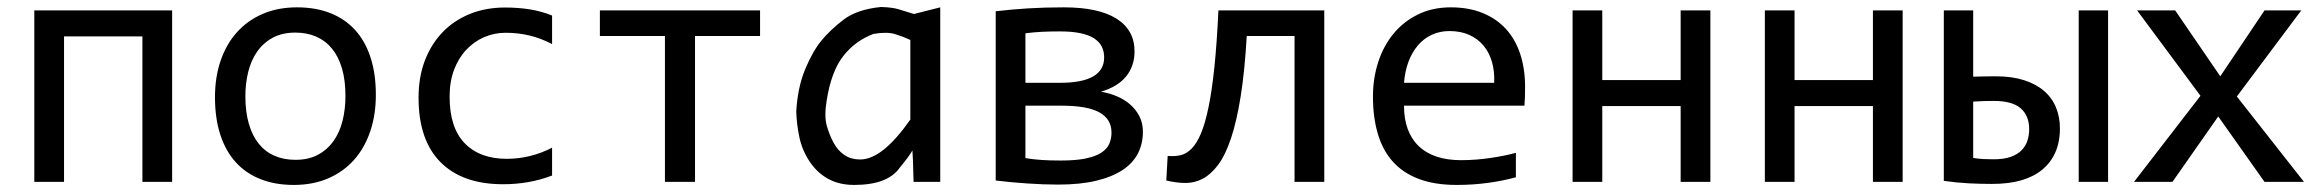

<svg xmlns="http://www.w3.org/2000/svg" viewBox="-20 -520 6638 549"><path d="M472.2 0H387.2V-416H163.1V0H78.1V-490.2H472.2Z M1054.7 -249Q1054.7 -191.9 1038.6 -144.3Q1022.5 -96.7 992.2 -62.7Q961.9 -28.8 918.5 -10Q875 8.8 819.8 8.8Q767.1 8.8 725.3 -7.6Q683.6 -23.9 654.5 -55.7Q625.5 -87.4 610.1 -134.3Q594.7 -181.2 594.7 -242.2Q594.7 -299.3 610.8 -346.4Q627 -393.6 657.2 -427.5Q687.5 -461.4 731 -480.2Q774.4 -499 829.6 -499Q882.3 -499 924.1 -482.7Q965.8 -466.3 994.9 -434.8Q1023.9 -403.3 1039.3 -356.4Q1054.7 -309.6 1054.7 -249ZM967.8 -245.1Q967.8 -290.5 957.8 -324.5Q947.8 -358.4 929.2 -381.1Q910.6 -403.8 884 -415.3Q857.4 -426.8 824.7 -426.8Q786.6 -426.8 759.5 -411.9Q732.4 -397 715.1 -372.1Q697.8 -347.2 689.7 -314.2Q681.6 -281.2 681.6 -245.1Q681.6 -199.7 691.7 -165.5Q701.7 -131.3 720.2 -108.6Q738.8 -85.9 765.1 -74.5Q791.5 -63 824.7 -63Q862.8 -63 889.9 -77.9Q917 -92.8 934.3 -117.7Q951.7 -142.6 959.7 -175.5Q967.8 -208.5 967.8 -245.1Z M1558.6 -18.1Q1525.4 -5.4 1490.5 0.7Q1455.6 6.8 1418.5 6.8Q1302.2 6.8 1239.5 -56.4Q1176.8 -119.6 1176.8 -240.7Q1176.8 -299.3 1194.8 -346.7Q1212.9 -394 1245.6 -428Q1278.3 -461.9 1323.7 -480.2Q1369.1 -498.5 1423.8 -498.5Q1461.9 -498.5 1495.1 -493.2Q1528.3 -487.8 1558.6 -475.6V-394Q1526.9 -410.6 1493.9 -418.5Q1460.9 -426.3 1425.8 -426.3Q1393.1 -426.3 1364 -413.6Q1335 -400.9 1313 -377.4Q1291 -354 1278.3 -320.3Q1265.6 -286.6 1265.6 -243.7Q1265.6 -154.8 1308.8 -110.4Q1352.1 -65.9 1428.7 -65.9Q1463.4 -65.9 1495.8 -74Q1528.3 -82 1558.6 -97.7Z M2153.3 -417H1967.3V0H1881.3V-417H1695.3V-490.2H2153.3Z M2343.8 -232.9Q2336.4 -187.5 2344 -160.6Q2351.6 -133.8 2364 -111.1Q2376.5 -88.4 2395.3 -76.2Q2414.1 -64 2439.5 -64Q2471.7 -64 2507.6 -92.8Q2543.5 -121.6 2583 -178.2V-405.8Q2563.5 -415 2539.6 -422.4Q2515.6 -429.7 2477.1 -422.9Q2425.3 -403.3 2391.1 -359.6Q2356.9 -315.9 2343.8 -232.9ZM2588.9 -89.8Q2579.1 -72.3 2552.7 -40.5Q2518.1 8.8 2422.4 8.8Q2379.4 8.8 2347.7 -8.8Q2315.9 -26.4 2294.7 -58.6Q2273.4 -90.8 2265.6 -128.2Q2257.8 -165.5 2256.8 -201.2Q2260.7 -270 2282.2 -321.8Q2303.7 -373.5 2328.9 -404.1Q2354 -434.6 2392.3 -463.9Q2430.7 -493.2 2499 -500Q2531.7 -499 2548.8 -493.7Q2565.9 -488.3 2593.3 -480L2668.5 -499V0H2592.3L2590.3 -65.9Z M3248 -143.1Q3248 -109.4 3233.9 -81.5Q3219.7 -53.7 3189.9 -33.9Q3160.2 -14.2 3114.5 -3.2Q3068.8 7.8 3005.9 7.8Q2964.4 7.8 2917.5 4.6Q2870.6 1.5 2827.1 -3.9V-487.8Q2873 -493.2 2920.2 -496.1Q2967.3 -499 3022 -499Q3121.1 -499 3172.6 -466.6Q3224.1 -434.1 3224.1 -373Q3224.1 -331.5 3200.2 -301.8Q3176.3 -272 3127.9 -257.8Q3151.4 -253.9 3173.1 -244.9Q3194.8 -235.8 3211.4 -221.4Q3228 -207 3238 -187.5Q3248 -168 3248 -143.1ZM3137.2 -356Q3137.2 -373 3130.4 -386.7Q3123.5 -400.4 3108.6 -410.2Q3093.8 -419.9 3069.6 -425Q3045.4 -430.2 3011.2 -430.2Q2980.5 -430.2 2957.5 -429Q2934.6 -427.7 2912.1 -424.8V-283.2H3010.7Q3137.2 -283.2 3137.2 -356ZM3158.2 -141.1Q3158.2 -179.2 3123.8 -198.5Q3089.4 -217.8 3016.6 -217.8H2912.1V-67.9Q2936 -64 2959.5 -62.5Q2982.9 -61 3013.2 -61Q3056.6 -61 3084.7 -66.9Q3112.8 -72.8 3129.2 -83.5Q3145.5 -94.2 3151.9 -108.9Q3158.2 -123.5 3158.2 -141.1Z M3766.6 0H3681.6V-417H3544.9Q3539.1 -316.4 3527.6 -244.6Q3516.1 -172.9 3500 -124.8Q3483.9 -76.7 3463.4 -49.1Q3442.9 -21.5 3419.2 -9Q3395.5 3.4 3369.1 3.2Q3342.8 2.9 3314.9 -3.9L3318.8 -74.2Q3338.4 -72.3 3355.5 -76.2Q3372.6 -80.1 3387.2 -95Q3401.9 -109.9 3413.8 -137.9Q3425.8 -166 3435.5 -212.9Q3445.3 -259.8 3452.4 -327.9Q3459.5 -396 3463.9 -490.2H3766.6Z M4340.8 -271Q4340.8 -252.9 4340.3 -240.7Q4339.8 -228.5 4338.9 -217.8H3994.6Q3994.6 -142.6 4036.6 -102.3Q4078.6 -62 4157.7 -62Q4179.2 -62 4200.7 -63.7Q4222.2 -65.4 4242.2 -68.4Q4262.2 -71.3 4280.5 -75Q4298.8 -78.6 4314.5 -83V-13.2Q4279.8 -3.4 4236.1 2.7Q4192.4 8.8 4145.5 8.8Q4082.5 8.8 4037.1 -8.3Q3991.7 -25.4 3962.6 -57.9Q3933.6 -90.3 3919.7 -137.5Q3905.8 -184.6 3905.8 -244.1Q3905.8 -295.9 3920.7 -342Q3935.5 -388.2 3964.1 -423.1Q3992.7 -458 4034.2 -478.5Q4075.7 -499 4128.4 -499Q4179.7 -499 4219.2 -482.9Q4258.8 -466.8 4285.9 -437.3Q4313 -407.7 4326.9 -365.5Q4340.8 -323.2 4340.8 -271ZM4252.4 -283.2Q4253.9 -315.9 4246.1 -343Q4238.3 -370.1 4221.9 -389.6Q4205.6 -409.2 4181.2 -420.2Q4156.7 -431.2 4124.5 -431.2Q4096.7 -431.2 4073.7 -420.4Q4050.8 -409.7 4034.2 -390.1Q4017.6 -370.6 4007.3 -343.3Q3997.1 -315.9 3994.6 -283.2Z M4870.6 0H4785.6V-216.8H4561.5V0H4476.6V-490.2H4561.5V-291H4785.6V-490.2H4870.6Z M5420.4 0H5335.4V-216.8H5111.3V0H5026.4V-490.2H5111.3V-291H5335.4V-490.2H5420.4Z M5923.8 0V-490.2H6007.8V0ZM5782.2 -150.4Q5782.2 -189 5758.1 -210.2Q5733.9 -231.4 5681.2 -231.4Q5667 -231.4 5652.3 -231Q5637.7 -230.5 5622.1 -229.5V-68.4Q5637.7 -65.9 5651.9 -65.2Q5666 -64.5 5680.2 -64.5Q5710 -64.5 5729.5 -71.5Q5749 -78.6 5760.5 -90.3Q5772 -102.1 5777.1 -117.7Q5782.2 -133.3 5782.2 -150.4ZM5622.1 -300.8Q5639.6 -301.3 5655 -301.5Q5670.4 -301.8 5687 -301.8Q5732.9 -301.8 5767.3 -290.8Q5801.8 -279.8 5824.7 -260Q5847.7 -240.2 5858.9 -212.6Q5870.1 -185.1 5870.1 -152.8Q5870.1 -113.8 5856.9 -84.2Q5843.8 -54.7 5819.3 -34.7Q5794.9 -14.6 5759.5 -4.4Q5724.1 5.9 5675.3 5.9Q5644 5.9 5609.1 4.2Q5574.2 2.4 5538.1 -2.9V-490.2H5622.1Z M6567.9 0H6455.1L6322.8 -187L6191.9 0H6082L6272 -246.1L6090.8 -490.2H6199.7L6328.6 -301.8L6455.1 -490.2H6560.1L6376 -244.1Z"/></svg>

Font: Code New Roman
Style: Regular
Weight: 400
Monospace: yes
Designer: Sam Radian
Foundry: Code New Roman
Version: Version 2.00 November 29, 2014